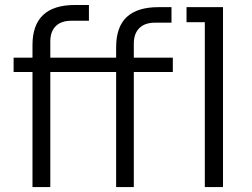

<svg xmlns="http://www.w3.org/2000/svg" viewBox="-20 -759 1023 779"><path d="M184.1 0H111.8V-466.8H35.2V-524.9H111.8V-576.2Q111.8 -738.8 284.2 -738.8H340.8V-674.8H270Q228 -674.8 206.1 -652.8Q184.1 -630.9 184.1 -590.8V-524.9H451.2V-566.9Q451.2 -649.9 494.1 -689.9Q537.1 -730 623 -730H675.8V-667H608.9Q567.4 -667 545.2 -644.8Q522.9 -622.6 522.9 -582V-524.9H681.2V-466.8H522.9V0H451.2V-466.8H184.1ZM884.8 0H811V-668.9H736.8V-730H884.8Z"/></svg>

Font: Sora Light
Style: Regular
Weight: 300
Designer: Jonathan Barnbrook, Julián Moncada
Foundry: Barnbrook Fonts
Version: Version 2.000